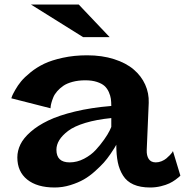

<svg xmlns="http://www.w3.org/2000/svg" viewBox="-20 -811 813 844"><path d="M116.2 -791H326.2L461.9 -647.9H345.2ZM625 -151.9Q624 -127 633.8 -112.1Q643.6 -97.2 665 -97.2Q677.7 -97.2 690.2 -102.3Q702.6 -107.4 711.4 -114.7Q720.2 -122.1 727.1 -129.4Q733.9 -136.7 737.3 -141.6L740.2 -147L772.9 -39.1Q771 -37.1 767.3 -33.4Q763.7 -29.8 751.2 -20.8Q738.8 -11.7 724.4 -4.9Q710 2 687.3 7.6Q664.6 13.2 640.1 13.2Q596.7 13.2 566.9 0Q537.1 -13.2 520.8 -39.3Q504.4 -65.4 497.8 -97.9Q491.2 -130.4 491.2 -174.8Q486.3 -166.5 483.4 -161.1Q480.5 -155.8 465.6 -134Q450.7 -112.3 436.5 -96.4Q422.4 -80.6 397.7 -58.3Q373 -36.1 348.1 -22Q323.2 -7.8 289.3 2.7Q255.4 13.2 220.2 13.2Q143.1 13.2 99.6 -21.7Q56.2 -56.6 56.2 -119.1Q56.2 -147.9 69.6 -175.8Q83 -203.6 114.3 -231.2Q145.5 -258.8 192.1 -281.2Q238.8 -303.7 309.8 -320.8Q380.9 -337.9 469.2 -345.2Q469.2 -362.8 467.3 -376.7Q465.3 -390.6 458.3 -406.5Q451.2 -422.4 439.5 -433.1Q427.7 -443.8 406 -450.9Q384.3 -458 355 -458Q324.2 -458 298.8 -451.2Q273.4 -444.3 258.1 -433.6Q242.7 -422.9 231.2 -409.7Q219.7 -396.5 214.4 -383.3Q209 -370.1 206.1 -359.4Q203.1 -348.6 202.6 -341.8L202.1 -335L29.8 -378.9Q30.8 -382.8 33.4 -389.6Q36.1 -396.5 47.1 -416Q58.1 -435.5 72.8 -453.4Q87.4 -471.2 114.5 -493.2Q141.6 -515.1 174.3 -530.8Q207 -546.4 256.3 -557.1Q305.7 -567.9 362.8 -567.9Q428.7 -567.9 481.4 -551Q534.2 -534.2 567.6 -505.6Q601.1 -477.1 618.2 -439.2Q635.3 -401.4 633.8 -358.9ZM228 -152.8Q228 -97.2 286.1 -97.2Q318.8 -97.2 349.6 -113.3Q380.4 -129.4 401.1 -152.1Q421.9 -174.8 438 -197.8Q454.1 -220.7 461.9 -236.8L469.2 -252.9V-292Q404.3 -285.6 355.2 -270.8Q306.2 -255.9 279.8 -235.8Q253.4 -215.8 240.7 -195.1Q228 -174.3 228 -152.8Z"/></svg>

Font: Sporting Grotesque
Style: Bold
Weight: 700
Designer: Lucas LE BIHAN
Foundry: Lucas LE BIHAN
Version: Version 2.002;PS 2.2;hotconv 1.0.88;makeotf.lib2.5.647800